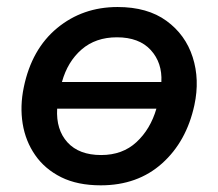

<svg xmlns="http://www.w3.org/2000/svg" viewBox="-20 -530 638 561"><path d="M274.5 11.5Q206.5 11.5 158.8 -12.2Q111 -36 82.8 -76.8Q54.5 -117.5 46.2 -168.8Q38 -220 49.5 -275Q72.5 -386.5 147 -448Q221.5 -509.5 323.5 -509.5Q411 -509.5 466.5 -469Q522 -428.5 543 -363Q564 -297.5 548 -223Q525 -116.5 453.5 -52.5Q382 11.5 274.5 11.5ZM321.5 -421Q259.5 -421 218.5 -385.5Q177.5 -350 161 -290.5H451.5Q454.5 -346.5 420.5 -383.8Q386.5 -421 321.5 -421ZM275.5 -77Q338 -77 378.8 -114.8Q419.5 -152.5 437 -212.5H147Q143.5 -151 177.2 -114Q211 -77 275.5 -77Z"/></svg>

Font: Commissioner Medium
Style: Italic
Weight: 500
Italic angle: -12°
Designer: Kostas Bartsokas
Foundry: Kostas Bartsokas
Version: Version 1.000; ttfautohint (v1.8.3)